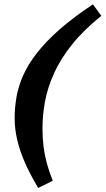

<svg xmlns="http://www.w3.org/2000/svg" viewBox="-20 -758 497 904"><path d="M457 -683.5Q373 -616 319 -548.2Q265 -480.5 234.8 -413.8Q204.5 -347 192.2 -281.8Q180 -216.5 180 -153.5Q180 -108 185 -68.2Q190 -28.5 200.5 10.5Q211 49.5 228.5 93L160 127Q122 64 97.5 8Q73 -48 61 -99.8Q49 -151.5 49 -201.5Q49 -252 57.8 -302Q66.5 -352 89.2 -403.2Q112 -454.5 153.5 -508Q195 -561.5 259.5 -618.5Q324 -675.5 417.5 -737.5Z"/></svg>

Font: Newsreader 9pt
Style: Bold Italic
Weight: 700
Italic angle: -17°
Designer: Hugues Gentile
Foundry: Production Type
Version: Version 1.003